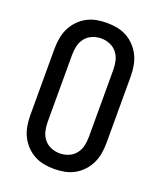

<svg xmlns="http://www.w3.org/2000/svg" viewBox="-139 -831 778 928"><g transform="rotate(20 250.0 -367.5)"><path d="M250 8Q223 8 196.5 3Q170 -2 146.5 -15Q123 -28 104.5 -48Q86 -68 74.5 -92Q63 -116 58.5 -143Q54 -170 54 -196V-539Q54 -565 58.5 -592Q63 -619 74.5 -643Q86 -667 104.5 -687Q123 -707 146.5 -720Q170 -733 196.5 -738Q223 -743 250 -743Q277 -743 303.5 -738Q330 -733 353.5 -720Q377 -707 395.5 -687Q414 -667 425.5 -643Q437 -619 441.5 -592Q446 -565 446 -539V-196Q446 -170 441.5 -143Q437 -116 425.5 -92Q414 -68 395.5 -48Q377 -28 353.5 -15Q330 -2 303.5 3Q277 8 250 8ZM250 -72Q273 -72 295 -81Q317 -90 331.5 -108.5Q346 -127 351 -150Q356 -173 356 -196V-539Q356 -562 351 -585Q346 -608 331.5 -626.5Q317 -645 295 -654Q273 -663 250 -663Q227 -663 205 -654Q183 -645 168.5 -626.5Q154 -608 149 -585Q144 -562 144 -539V-196Q144 -173 149 -150Q154 -127 168.5 -108.5Q183 -90 205 -81Q227 -72 250 -72Z"/></g></svg>

Font: Iosevka SS04 Medium
Style: Regular
Weight: 500
Monospace: yes
Designer: Belleve Invis
Foundry: Belleve Invis
Version: Version 19.0.0; ttfautohint (v1.8.4)